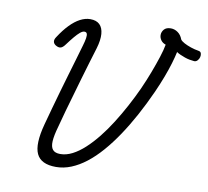

<svg xmlns="http://www.w3.org/2000/svg" viewBox="-100 -1079 1312 1210"><g transform="rotate(10 555.5 -474.0)"><path d="M334 19Q238 19 210 -41Q182 -101 217 -232Q231 -285 246.5 -340Q262 -395 277.5 -450Q293 -505 309 -558.5Q325 -612 340 -663.5Q355 -715 369 -763Q378 -793 381 -813Q384 -833 380 -842.5Q376 -852 364 -852Q352 -852 337 -839.5Q322 -827 303.5 -805Q285 -783 262 -752Q247 -731 233 -727.5Q219 -724 201 -735Q187 -744 185 -757.5Q183 -771 195 -788Q226 -836 258 -869Q290 -902 322.5 -919Q355 -936 387 -936Q426 -936 447 -915.5Q468 -895 471 -856Q474 -817 458 -763Q444 -716 428 -664Q412 -612 396.5 -557.5Q381 -503 365 -448Q349 -393 333.5 -338.5Q318 -284 305 -233Q288 -174 286 -137.5Q284 -101 298.5 -83.5Q313 -66 347 -66Q385 -66 424 -86Q463 -106 502 -142Q541 -178 578.5 -225Q616 -272 651 -327.5Q686 -383 718 -442.5Q750 -502 777 -561Q803 -619 824 -674.5Q845 -730 860.5 -778Q876 -826 882 -860Q861 -867 850.5 -882.5Q840 -898 840 -915Q840 -935 854 -951Q868 -967 897 -967Q921 -967 942 -952Q963 -937 973 -909Q980 -899 998.5 -889Q1017 -879 1042 -870.5Q1067 -862 1092 -858Q1106 -856 1109.5 -845Q1113 -834 1110 -821Q1107 -808 1097.5 -798Q1088 -788 1076 -789Q1063 -790 1047 -793Q1031 -796 1015.5 -801.5Q1000 -807 985.5 -813.5Q971 -820 961 -827Q954 -794 941.5 -752Q929 -710 910.5 -661Q892 -612 867 -556Q829 -472 788.5 -397.5Q748 -323 705 -259Q662 -195 617 -143.5Q572 -92 525.5 -56Q479 -20 431 -0.5Q383 19 334 19Z"/></g></svg>

Font: Playwrite DE LA
Style: Regular
Weight: 400
Designer: Veronika Burian, José Scaglione
Foundry: TypeTogether
Version: Version 1.002